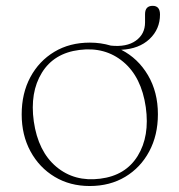

<svg xmlns="http://www.w3.org/2000/svg" viewBox="-20 -612 600 642"><path d="M280.5 -469.5Q317 -469.5 350.5 -459.5Q403.5 -454 434.2 -476Q465 -498 465 -537V-564.5Q465 -592.5 490.5 -592.5Q515 -592.5 515 -563.5Q515 -514.5 480 -481.5Q445 -448.5 385.5 -445.5Q441.5 -417 474.8 -360.5Q508 -304 508 -230Q508 -160 479 -105.8Q450 -51.5 398.8 -20.8Q347.5 10 280 10Q214 10 162.8 -20.8Q111.5 -51.5 82 -105.8Q52.5 -160 52.5 -229.5Q52.5 -300 81.5 -354Q110.5 -408 161.8 -438.8Q213 -469.5 280.5 -469.5ZM315 -14.5Q400 -25 440.5 -90.8Q481 -156.5 467.5 -253.5Q453 -354.5 392.2 -405.2Q331.5 -456 245.5 -445Q160.5 -434.5 120 -368.8Q79.5 -303 93 -206Q107.5 -105.5 168.2 -54.5Q229 -3.5 315 -14.5Z"/></svg>

Font: Fraunces 9pt Thin
Style: Regular
Weight: 100
Version: Version 1.000;[b76b70a41]